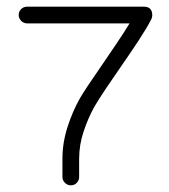

<svg xmlns="http://www.w3.org/2000/svg" viewBox="-20 -555 506 575"><path d="M192 0Q182 0 174.5 -7.5Q167 -15 167 -25V-80Q167 -127 182 -174Q197 -221 219 -260Q228 -276 246 -302.5Q264 -329 285.5 -360.5Q307 -392 329 -424.5Q351 -457 368 -485H61Q51 -485 43.5 -492.5Q36 -500 36 -510Q36 -521 43.5 -528Q51 -535 61 -535H411Q436 -535 436 -509Q436 -503 433 -497Q419 -470 395 -433.5Q371 -397 344.5 -359Q318 -321 296 -288Q274 -255 263 -236Q244 -202 230.5 -161.5Q217 -121 217 -80V-25Q217 -15 210 -7.5Q203 0 192 0Z"/></svg>

Font: Hubballi
Style: Regular
Weight: 400
Designer: Erin McLaughlin
Version: Version 1.000; ttfautohint (v1.8.3)